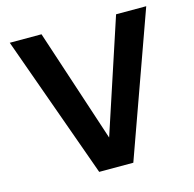

<svg xmlns="http://www.w3.org/2000/svg" viewBox="-105 -827 946 935"><g transform="rotate(-15 368.0 -360.0)"><path d="M282 0 24 -720H184L372 -149L560 -720H712L454 0Z"/></g></svg>

Font: Instrument Sans
Style: Bold
Weight: 700
Designer: Rodrigo Fuenzalida
Foundry: fragTYPE
Version: Version 1.000; ttfautohint (v1.8.4.7-5d5b);gftools[0.9.28]